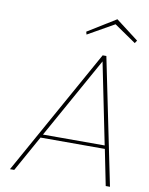

<svg xmlns="http://www.w3.org/2000/svg" viewBox="-96 -955 792 1023"><g transform="rotate(10 300.5 -443.0)"><path d="M509 -194H161L53 0H30L411 -683H431L571 0H548ZM505 -212 416 -651 171 -212ZM307 -777 303 -792 455 -886 578 -792 568 -777 450 -858Z"/></g></svg>

Font: Fz Poppins Thin
Style: Italic
Weight: 100
Italic angle: -10°
Designer: Ninad Kale (Devanagari), Jonny Pinhorn (Latin)
Foundry: Indian Type Foundry
Version: Vit hóa bi Vntype.Com & FontZin.Com